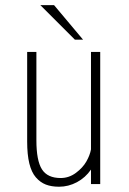

<svg xmlns="http://www.w3.org/2000/svg" viewBox="-20 -698 490 728"><path d="M295 -547.5H264L133 -678.5H185ZM204 10Q175 10 153.8 1.8Q132.5 -6.5 116 -25.5Q99.5 -44.5 91.2 -78.2Q83 -112 83 -161V-501H118V-166Q118 -89 139 -56Q160 -23 210 -23Q241.5 -23 267.8 -42.5Q294 -62 307.5 -85.8Q321 -109.5 325 -131.5V-501H360V0H325V-55Q304 -24.5 271.8 -7.2Q239.5 10 204 10Z"/></svg>

Font: League Mono Condensed Thin
Style: Regular
Weight: 100
Width: 1
Designer: Tyler Finck
Foundry: The League of Moveable Type / Tyler Finck
Version: Version 2.210